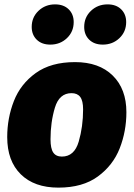

<svg xmlns="http://www.w3.org/2000/svg" viewBox="-20 -838 612 878"><path d="M13 -211Q13 -298 43.5 -376Q74 -454 143.5 -504Q213 -554 323 -554Q433 -554 495.5 -492.5Q558 -431 558 -325Q558 -238 527.5 -160Q497 -82 427.5 -31Q358 20 247 20Q137 20 75 -41Q13 -102 13 -211ZM360 -338Q360 -377 347 -394.5Q334 -412 307 -412Q251 -412 231 -345.5Q211 -279 211 -201Q211 -159 223.5 -140.5Q236 -122 263 -122Q320 -122 340 -190.5Q360 -259 360 -338ZM125 -715Q125 -759 156 -788.5Q187 -818 232 -818Q271 -818 294 -795.5Q317 -773 317 -737Q317 -693 286 -663.5Q255 -634 210 -634Q171 -634 148 -656.5Q125 -679 125 -715ZM365 -715Q365 -759 396 -788.5Q427 -818 472 -818Q511 -818 534 -795.5Q557 -773 557 -737Q557 -693 526 -663.5Q495 -634 450 -634Q411 -634 388 -656.5Q365 -679 365 -715Z"/></svg>

Font: FiraGO Heavy
Style: Italic
Weight: 900
Italic angle: -8°
Designer: bBox Type GmbH
Foundry: bBox Type GmbH
Version: Version 1.001